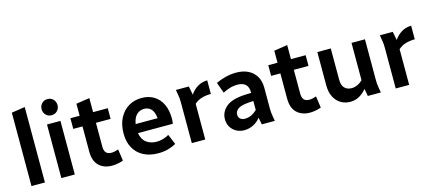

<svg xmlns="http://www.w3.org/2000/svg" viewBox="-56 -1274 4057 1807"><g transform="rotate(-15 1972.5 -370.5)"><path d="M80 0V-715L211 -735V0Z M359 -673Q359 -706 380.5 -729Q402 -752 436 -752Q471 -752 492.5 -729Q514 -706 514 -673Q514 -641 492.5 -618Q471 -595 436 -595Q402 -595 380.5 -618Q359 -641 359 -673ZM371 0V-522H502V0Z M599 -418V-522H689V-639L820 -659V-522H963V-418H820V-186Q820 -145 837.5 -126.5Q855 -108 890 -108Q918 -108 957 -122L973 -9Q949 0 920.5 5.5Q892 11 864 11Q785 11 737 -35Q689 -81 689 -172V-418Z M1045 -252Q1045 -339 1077.5 -402Q1110 -465 1166 -499Q1222 -533 1294 -533Q1361 -533 1412.5 -502.5Q1464 -472 1492.5 -413.5Q1521 -355 1521 -272Q1521 -257 1519.5 -244Q1518 -231 1517 -222H1177Q1187 -159 1228 -128.5Q1269 -98 1328 -98Q1360 -98 1391.5 -107.5Q1423 -117 1448 -132L1489 -33Q1454 -13 1410 -1Q1366 11 1315 11Q1232 11 1171.5 -20.5Q1111 -52 1078 -111Q1045 -170 1045 -252ZM1291 -428Q1249 -428 1218.5 -399.5Q1188 -371 1178 -310H1392Q1386 -372 1359 -400Q1332 -428 1291 -428Z M1627 -522H1753L1769 -438Q1799 -483 1842 -508Q1885 -533 1935 -533V-401Q1882 -400 1843.5 -388Q1805 -376 1773 -348V0H1642V-398Q1642 -419 1640.5 -436Q1639 -453 1635 -474Z M2001 -136Q2001 -207 2059.5 -256Q2118 -305 2248 -310L2304 -312V-317Q2304 -420 2198 -420Q2157 -420 2121 -408.5Q2085 -397 2055 -381L2017 -486Q2055 -505 2108 -519Q2161 -533 2217 -533Q2281 -533 2330 -509.5Q2379 -486 2407.5 -440Q2436 -394 2436 -326V-124Q2436 -103 2437.5 -86Q2439 -69 2443 -47L2451 0H2324L2311 -68Q2284 -33 2242.5 -11Q2201 11 2152 11Q2111 11 2077 -7Q2043 -25 2022 -58Q2001 -91 2001 -136ZM2123 -150Q2123 -122 2140.5 -107Q2158 -92 2185 -92Q2218 -92 2248 -106Q2278 -120 2304 -145V-233L2256 -230Q2179 -224 2151 -201Q2123 -178 2123 -150Z M2527 -418V-522H2617V-639L2748 -659V-522H2891V-418H2748V-186Q2748 -145 2765.5 -126.5Q2783 -108 2818 -108Q2846 -108 2885 -122L2901 -9Q2877 0 2848.5 5.5Q2820 11 2792 11Q2713 11 2665 -35Q2617 -81 2617 -172V-418Z M3005 -199V-522H3136V-218Q3136 -162 3162 -136Q3188 -110 3230 -110Q3287 -110 3338 -158V-522H3469V-124Q3469 -103 3470.5 -86Q3472 -69 3476 -47L3484 0H3357L3344 -72Q3313 -34 3273.5 -11.5Q3234 11 3185 11Q3137 11 3096 -12Q3055 -35 3030 -82Q3005 -129 3005 -199Z M3614 -522H3740L3756 -438Q3786 -483 3829 -508Q3872 -533 3922 -533V-401Q3869 -400 3830.5 -388Q3792 -376 3760 -348V0H3629V-398Q3629 -419 3627.5 -436Q3626 -453 3622 -474Z"/></g></svg>

Font: Radio Canada SemiBold
Style: Regular
Weight: 600
Designer: Charles Daoud, Etienne Aubert Bonn, Alexandre Saumier Demers, Jacques Le Bailly
Foundry: Radio-Canada
Version: Version 2.104; ttfautohint (v1.8.4.7-5d5b);gftools[0.9.28.de